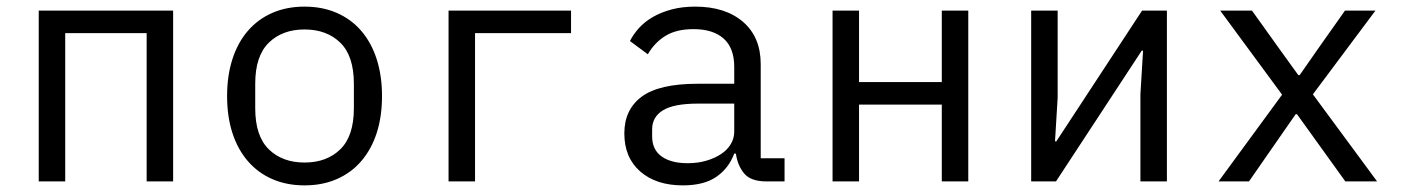

<svg xmlns="http://www.w3.org/2000/svg" viewBox="-20 -548 4240 580"><path d="M97 -516H503V0H423V-448H177V0H97Z M900 12Q846 12 802.5 -7Q759 -26 728.5 -61.5Q698 -97 682 -146.5Q666 -196 666 -258Q666 -319 682 -369Q698 -419 728.5 -454.5Q759 -490 802.5 -509Q846 -528 900 -528Q954 -528 997.5 -509Q1041 -490 1071.5 -454.5Q1102 -419 1118 -369Q1134 -319 1134 -258Q1134 -196 1118 -146.5Q1102 -97 1071.5 -61.5Q1041 -26 997.5 -7Q954 12 900 12ZM900 -57Q967 -57 1008 -97Q1049 -137 1049 -221V-295Q1049 -379 1008 -419Q967 -459 900 -459Q833 -459 792 -419Q751 -379 751 -295V-221Q751 -137 792 -97Q833 -57 900 -57Z M1335 -516H1705V-448H1415V0H1335Z M2295 0Q2248 0 2228 -24Q2208 -48 2203 -84H2198Q2181 -39 2143.5 -13.5Q2106 12 2043 12Q1962 12 1914 -30Q1866 -72 1866 -145Q1866 -217 1918.5 -256Q1971 -295 2088 -295H2198V-346Q2198 -403 2166 -431.5Q2134 -460 2075 -460Q2023 -460 1990 -439.5Q1957 -419 1937 -384L1883 -424Q1893 -444 1910 -463Q1927 -482 1952 -496.5Q1977 -511 2009 -519.5Q2041 -528 2080 -528Q2171 -528 2224.5 -482Q2278 -436 2278 -354V-70H2350V0ZM2057 -55Q2088 -55 2113.5 -62.5Q2139 -70 2158 -82.5Q2177 -95 2187.5 -112.5Q2198 -130 2198 -150V-235H2088Q2016 -235 1983 -215Q1950 -195 1950 -157V-136Q1950 -96 1978.5 -75.5Q2007 -55 2057 -55Z M2495 -516H2575V-300H2825V-516H2905V0H2825V-232H2575V0H2495Z M3095 -516H3175V-253L3167 -121H3171L3430 -516H3505V0H3425V-263L3433 -395H3429L3170 0H3095Z M3661 0 3853 -262 3666 -516H3762L3840 -407L3902 -321H3906L3966 -407L4043 -516H4135L3946 -263L4140 0H4044L3957 -121L3898 -203H3894L3837 -121L3753 0Z"/></svg>

Font: PlemolJP35 Console
Style: Regular
Weight: 400
Version: v2.0.3; ttfautohint (v1.8.4.7-5d5b-dirty) -l 6 -r 45 -G 200 